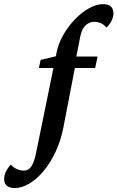

<svg xmlns="http://www.w3.org/2000/svg" viewBox="-157 -702 578 945"><path d="M34.2 -367.2 43 -407.2 121.1 -425.8 216.8 -423.8H323.2L311.5 -367.2ZM350.6 -681.6Q375 -681.6 388.2 -670.4Q401.4 -659.2 401.4 -635.7Q401.4 -619.1 392.1 -600.1Q382.8 -581.1 367.2 -566.4Q352.5 -583 336.9 -588.9Q321.3 -594.7 305.7 -594.7Q283.2 -594.7 264.6 -577.6Q246.1 -560.5 238.3 -523.4L218.8 -423.8L214.8 -384.8L155.3 -76.2Q142.6 -10.7 117.2 43.9Q91.8 98.6 58.1 139.2Q24.4 179.7 -12.7 201.7Q-49.8 223.6 -85 223.6Q-109.4 223.6 -123 212.4Q-136.7 201.2 -136.7 178.7Q-136.7 161.1 -127.4 142.1Q-118.2 123 -103.5 108.4Q-88.9 124 -72.3 130.9Q-55.7 137.7 -40 137.7Q-23.4 137.7 -11.7 127.4Q0 117.2 8.8 93.3Q17.6 69.3 25.4 27.3L122.1 -446.3Q130.9 -489.3 154.8 -530.8Q178.7 -572.3 211.4 -606.4Q244.1 -640.6 280.8 -661.1Q317.4 -681.6 350.6 -681.6Z"/></svg>

Font: Crimson Pro SemiBold
Style: Italic
Weight: 600
Italic angle: -12°
Designer: Jacques Le Bailly
Foundry: Baron von Fonthausen
Version: Version 1.003